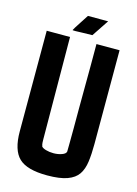

<svg xmlns="http://www.w3.org/2000/svg" viewBox="-117 -827 634 891"><g transform="rotate(15 200.5 -382.0)"><path d="M155 -681Q140 -681 140 -682L148 -696L166 -724L192 -764H289L235 -683L187 -682ZM200 0Q103 0 64 -37.5Q25 -75 25 -165V-648H137L140 -165V-160Q140 -152 140.5 -142Q141 -132 144 -125H143Q148 -117 165 -112Q182 -107 202 -107Q223 -107 241.5 -113.5Q260 -120 262 -131Q262 -138 262.5 -167.5Q263 -197 263 -241.5Q263 -286 263 -338Q263 -390 263.5 -441.5Q264 -493 264 -537.5Q264 -582 264 -611.5Q264 -641 264 -648H375V-197Q375 -149 370 -112Q365 -75 348.5 -50.5Q332 -26 296.5 -13Q261 0 200 0Z"/></g></svg>

Font: New Amsterdam
Style: Regular
Weight: 400
Designer: Vladimir Nikolic
Foundry: Vladimir Nikolic
Version: Version 1.000; ttfautohint (v1.8.4.7-5d5b)